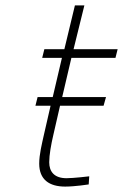

<svg xmlns="http://www.w3.org/2000/svg" viewBox="-20 -682 455 710"><path d="M415 -500H252L292 -662H257L218 -500H144L136 -468H209L175 -323H119L111 -291H167L142 -182C135 -150 125 -111 125 -77C125 -18 162 8 221 8C257 8 308 0 308 0L310 -30C310 -30 252 -23 226 -23C181 -23 162 -47 162 -82C162 -109 169 -148 177 -182L202 -291H363L372 -323H210L244 -468H407Z"/></svg>

Font: RazerF5 Thin
Style: Italic
Weight: 250
Foundry: Razer Inc.
Version: Version 2